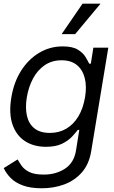

<svg xmlns="http://www.w3.org/2000/svg" viewBox="-33 -804 615 1040"><path d="M193.4 215.8Q131.8 215.8 90.6 200.4Q49.3 185.1 24.7 159.9Q0 134.8 -12.7 106.4L62.5 59.6Q70.8 74.7 84.2 94Q97.7 113.3 125.2 127.4Q152.8 141.6 203.1 141.6Q268.6 142.1 318.4 110.1Q368.2 78.1 378.9 9.8L396.5 -100.6H388.7Q377.4 -85.9 357.2 -64Q336.9 -42 303 -25.4Q269 -8.8 215.8 -8.8Q149.4 -8.8 102.1 -39.8Q54.7 -70.8 34.4 -130.6Q14.2 -190.4 28.3 -275.4Q42 -359.4 81.8 -421.6Q121.6 -483.9 179.7 -518.3Q237.8 -552.7 306.6 -552.7Q359.9 -552.7 388.4 -535.2Q417 -517.6 430.2 -495.4Q443.4 -473.1 450.2 -459H459L472.7 -545.9H553.7L460.9 15.6Q449.2 85.9 410.2 130.1Q371.1 174.3 314.7 195.1Q258.3 215.8 193.4 215.8ZM237.3 -84Q287.1 -84 326.4 -107.2Q365.7 -130.4 391.6 -173.6Q417.5 -216.8 427.7 -277.3Q437.5 -336.4 426 -381.3Q414.6 -426.3 383.1 -451.9Q351.6 -477.5 300.8 -477.5Q247.6 -477.5 208.5 -450.4Q169.4 -423.3 145.5 -377.9Q121.6 -332.5 112.3 -277.3Q103 -220.7 112.8 -177Q122.6 -133.3 153.6 -108.6Q184.6 -84 237.3 -84ZM300.8 -619.1 414.1 -784.2H511.7L374 -619.1Z"/></svg>

Font: Inter Tight
Style: Italic
Weight: 400
Italic angle: -9.39999°
Designer: Rasmus Andersson
Foundry: rsms
Version: Version 3.002